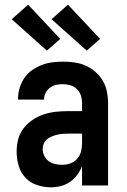

<svg xmlns="http://www.w3.org/2000/svg" viewBox="-20 -791 540 819"><path d="M198 8Q168 8 138.5 -1.5Q109 -11 88.5 -33Q68 -55 59.5 -84.5Q51 -114 51 -144Q51 -171 57.5 -196.5Q64 -222 80 -243Q96 -264 118 -279Q140 -294 165 -302.5Q190 -311 216.5 -314Q243 -317 269 -317H330V-351Q330 -368 325 -383.5Q320 -399 308.5 -410.5Q297 -422 281 -427Q265 -432 249 -432Q234 -432 220 -429Q206 -426 194 -417.5Q182 -409 175 -395.5Q168 -382 168 -368V-366H57V-371Q57 -394 64 -416.5Q71 -439 84 -458.5Q97 -478 116.5 -491.5Q136 -505 157.5 -513.5Q179 -522 202.5 -525Q226 -528 249 -528Q274 -528 298.5 -524.5Q323 -521 345.5 -511Q368 -501 387 -484.5Q406 -468 418.5 -446.5Q431 -425 436 -400.5Q441 -376 441 -351V0H330V-82Q322 -62 309 -44.5Q296 -27 278.5 -15Q261 -3 240 2.5Q219 8 198 8ZM246 -88Q263 -88 280 -94Q297 -100 309 -113.5Q321 -127 325.5 -144.5Q330 -162 330 -180V-221H269Q257 -221 245.5 -220Q234 -219 222.5 -216Q211 -213 200 -208.5Q189 -204 180 -196.5Q171 -189 166.5 -178Q162 -167 162 -155Q162 -140 169 -126Q176 -112 188.5 -103Q201 -94 216 -91Q231 -88 246 -88ZM350 -575 200 -709 270 -771 407 -625ZM180 -575 30 -709 100 -771 237 -625Z"/></svg>

Font: Iosevka Term Curly
Style: Bold
Weight: 700
Designer: Belleve Invis
Foundry: Belleve Invis
Version: Version 32.3.0